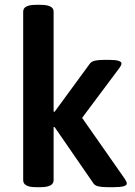

<svg xmlns="http://www.w3.org/2000/svg" viewBox="-20 -773 561 795"><path d="M505 -13Q505 2 452 2H424Q401 2 386.5 -1.5Q372 -5 366 -15L206 -247H202V-27Q202 2 148 2H129Q76 2 76 -27V-725Q76 -753 129 -753H148Q202 -753 202 -725V-311L206 -310L351 -508Q358 -518 372 -521.5Q386 -525 409 -525H435Q459 -525 471 -521Q483 -517 483 -511Q483 -503 474 -491L320 -285L497 -32Q505 -20 505 -13Z"/></svg>

Font: Asap-SemiBold
Style: Regular
Weight: 600
Designer: Pablo Cosgaya
Foundry: Omnibus-Type
Version: Version 2.000; ttfautohint (v1.8)